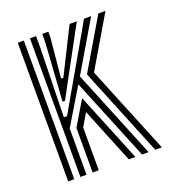

<svg xmlns="http://www.w3.org/2000/svg" viewBox="-114 -690 711 781"><g transform="rotate(-20 242.0 -300.0)"><path d="M102 0V-600H128.5V-550.5L121.8 -251H135.5L310.5 -555.2L335.8 -600H366.8L240 -385L397.2 0H368.8L223 -357L128.5 -200.2V0ZM49.2 0V-600H75.5V0ZM425.8 0 269.8 -382.8 398 -600H429L299.2 -380.2L454.5 0ZM138.5 -312.5 155 -563V-600H181.5V-575.8L165 -402.8H174.8L264.8 -582.5L273.8 -600H304.8L288.5 -570.2L149 -312.5ZM155 0V-192.8L218.2 -298.8L340 0H311.5L213.8 -240.2L181.5 -185.2V0Z"/></g></svg>

Font: Big Shoulders Inline Text ExtraBold
Style: Regular
Weight: 800
Designer: Patric King
Foundry: XO Type Co
Version: Version 1.000